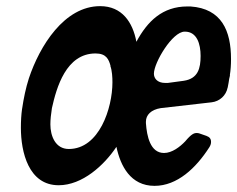

<svg xmlns="http://www.w3.org/2000/svg" viewBox="-20 -598 772 625"><path d="M661 -118C665 -124 667 -130 667 -136C667 -141 666 -151 653 -155H654L628 -164C625 -165 622 -165 620 -165C612 -165 603 -162 583 -138C566 -120 540 -100 514 -100C469 -100 458 -155 455 -197V-202C455 -224 472 -241 503 -246L669 -265C695 -268 716 -287 721 -313V-312C722 -318 723 -323 724 -328C725 -337 727 -346 729 -354L728 -352C731 -370 732 -388 732 -405V-406C732 -497 702 -570 600 -577H590C509 -577 460 -529 424 -462C412 -526 377 -578 306 -578C189 -578 109 -448 74 -343C64 -312 57 -278 52 -244V-245C49 -224 48 -203 48 -182C48 -103 73 5 171 5C248 5 319 -60 359 -120C372 -58 405 7 483 7C557 7 618 -51 661 -118ZM633 -416C633 -376 625 -342 578 -335L526 -328H518C491 -328 481 -344 481 -358C481 -394 541 -495 581 -495H582C621 -495 633 -455 633 -416ZM204 -113C160 -113 144 -156 144 -193C144 -209 146 -227 149 -246C164 -313 195 -424 291 -424C326 -424 334 -405 340 -383L339 -384C345 -368 346 -346 346 -330C346 -246 303 -113 204 -113Z"/></svg>

Font: Bangerz
Style: Regular
Weight: 400
Designer: vernon adams
Foundry: Vernon Adams
Version: Version 2.10;December 28, 2023;FontCreator 13.0.0.2683 64-bi